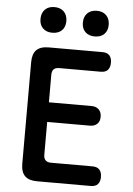

<svg xmlns="http://www.w3.org/2000/svg" viewBox="-62 -997 724 1043"><g transform="rotate(5 300.0 -475.5)"><path d="M207 -433H440Q465 -433 479.5 -418.5Q494 -404 494 -379Q494 -354 479.5 -340Q465 -326 440 -326H207V-147Q207 -127 217 -117Q227 -107 247 -107H473Q499 -107 511.5 -93Q524 -79 524 -53Q524 -28 511.5 -14Q499 0 473 0H180Q135 0 113.5 -21.5Q92 -43 92 -88V-642Q92 -687 113.5 -708.5Q135 -730 180 -730H473Q499 -730 511.5 -716Q524 -702 524 -677Q524 -651 511.5 -637Q499 -623 473 -623H247Q226 -623 216.5 -613Q207 -603 207 -583ZM424 -811Q391 -811 372 -829.5Q353 -848 353 -880Q353 -913 372 -932Q391 -951 424 -951Q456 -951 475 -932Q494 -913 494 -880Q494 -848 475 -829.5Q456 -811 424 -811ZM192 -811Q160 -811 141 -829.5Q122 -848 122 -880Q122 -913 141 -932Q160 -951 192 -951Q225 -951 244 -932Q263 -913 263 -880Q263 -848 244 -829.5Q225 -811 192 -811Z"/></g></svg>

Font: Maple Mono NL SemiBold
Style: Regular
Weight: 600
Monospace: yes
Designer: subframe7536
Version: Version 7.000